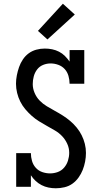

<svg xmlns="http://www.w3.org/2000/svg" viewBox="-20 -1004 540 1032"><path d="M280 8Q260 8 240.5 4Q221 0 203.5 -9Q186 -18 171.5 -31.5Q157 -45 146 -62V0H67V-181H146Q146 -160 152 -139Q158 -118 172.5 -102Q187 -86 207.5 -79Q228 -72 249 -72Q271 -72 291 -79.5Q311 -87 325 -103.5Q339 -120 345.5 -141Q352 -162 352 -183Q352 -208 341.5 -231Q331 -254 314 -272Q297 -290 275.5 -302.5Q254 -315 232.5 -327Q211 -339 190 -352Q169 -365 150.5 -381.5Q132 -398 116 -417Q100 -436 89 -458Q78 -480 72 -504.5Q66 -529 66 -554Q66 -576 70.5 -599Q75 -622 82.5 -643.5Q90 -665 103 -684.5Q116 -704 134.5 -717.5Q153 -731 175.5 -737Q198 -743 221 -743Q241 -743 260.5 -739Q280 -735 297.5 -726Q315 -717 329 -703Q343 -689 354 -673V-735H433V-554H354Q354 -575 348 -596Q342 -617 328 -632.5Q314 -648 293.5 -655.5Q273 -663 252 -663Q231 -663 211.5 -655Q192 -647 179.5 -630.5Q167 -614 161.5 -593.5Q156 -573 156 -552Q156 -528 166 -504.5Q176 -481 193 -463.5Q210 -446 231.5 -433Q253 -420 275 -408Q297 -396 317.5 -383Q338 -370 357 -354Q376 -338 392 -318.5Q408 -299 419 -277Q430 -255 436 -231Q442 -207 442 -182Q442 -159 437.5 -135.5Q433 -112 424.5 -90.5Q416 -69 402 -49.5Q388 -30 369 -16.5Q350 -3 326.5 2.5Q303 8 280 8ZM235 -792 184 -838 318 -984 382 -926Z"/></svg>

Font: Iosevka Slab Medium
Style: Regular
Weight: 500
Monospace: yes
Designer: Belleve Invis
Foundry: Belleve Invis
Version: Version 11.1.1; ttfautohint (v1.8.3)